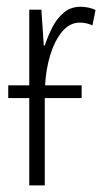

<svg xmlns="http://www.w3.org/2000/svg" viewBox="-20 -560 318 580"><path d="M226.6 -302.2V-263.7H115.2V0H68.4V-263.7H4.9V-302.2H68.4V-530.8H105L112.3 -422.4H115.2Q124.5 -450.7 138.2 -477.5Q151.9 -504.4 172.9 -522Q193.8 -539.6 223.6 -539.6Q233.9 -539.6 245.6 -537.4Q257.3 -535.2 268.6 -529.8L259.3 -483.4Q252 -486.8 241.9 -489.3Q231.9 -491.7 221.2 -491.7Q190.4 -491.7 167.7 -464.4Q145 -437 131.8 -393.8Q118.7 -350.6 116.2 -302.2Z"/></svg>

Font: Open Sans Condensed Light
Style: Regular
Weight: 300
Width: 3
Designer: Monotype Design Team
Foundry: Monotype Imaging Inc.
Version: Version 3.003; ttfautohint (v1.8.4)